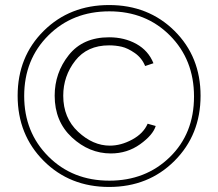

<svg xmlns="http://www.w3.org/2000/svg" viewBox="-20 -735 866 762"><path d="M153.5 -96.5Q50 -200 50 -355Q50 -510 153.5 -612.5Q257 -715 413 -715Q569 -715 672.5 -612.5Q776 -510 776 -355Q776 -200 672.5 -96.5Q569 7 413 7Q257 7 153.5 -96.5ZM750 -352Q750 -498 654.5 -594Q559 -690 414 -690Q268 -690 172 -594.5Q76 -499 76 -354Q76 -210 172 -114Q268 -18 414 -18Q558 -18 654 -111.5Q750 -205 750 -352ZM197 -355Q197 -446 253 -516.5Q309 -587 413 -587Q474 -587 521.5 -560.5Q569 -534 589 -484L556 -473Q543 -505 515 -524.5Q487 -544 463 -549.5Q439 -555 413 -555Q326 -555 278.5 -494Q231 -433 231 -355Q231 -267 290 -212Q349 -157 416 -157Q460 -157 504.5 -181Q549 -205 566 -244L598 -235Q587 -199 536 -162.5Q485 -126 420 -126Q334 -126 265.5 -189.5Q197 -253 197 -355Z"/></svg>

Font: Raleway-v4020 ExtraLight
Style: Regular
Weight: 275
Designer: Matt McInerney, Pablo Impallari, Rodrigo Fuenzalida
Foundry: Matt McInerney, Pablo Impallari, Rodrigo Fuenzalida
Version: Version 4.020;PS 004.020;hotconv 1.0.88;makeotf.lib2.5.64775